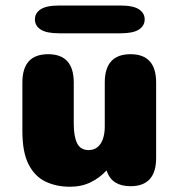

<svg xmlns="http://www.w3.org/2000/svg" viewBox="-20 -682 659 712"><path d="M158.5 -481Q253.5 -481 253.5 -376V-223Q253.5 -176 266 -150.8Q278.5 -125.5 308.5 -125.5Q328.5 -125.5 341.8 -136.5Q355 -147.5 361.8 -167.2Q368.5 -187 368.5 -212V-376Q368.5 -481 464 -481Q559 -481 559 -376V-96Q559 8.5 464 8.5Q396 8.5 376.5 -46L375 -50Q350.5 -23 316.5 -6.2Q282.5 10.5 239.5 10.5Q189 10.5 149 -8.5Q109 -27.5 86 -72.5Q63 -117.5 63 -195V-376Q63 -481 158.5 -481ZM109.5 -610Q109.5 -633.5 130.8 -647.5Q152 -661.5 199.5 -661.5H426.5Q474 -661.5 495.2 -647.5Q516.5 -633.5 516.5 -610Q516.5 -586.5 495.2 -572.5Q474 -558.5 426.5 -558.5H199.5Q152 -558.5 130.8 -572.5Q109.5 -586.5 109.5 -610Z"/></svg>

Font: Sono Monospace ExtraBold
Style: Regular
Weight: 800
Version: Version 2.112